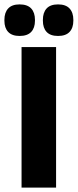

<svg xmlns="http://www.w3.org/2000/svg" viewBox="-40 -853 354 873"><path d="M215 -639V0H58V-639ZM49 -689.5Q14.5 -689.5 -2.8 -707.8Q-20 -726 -20 -759V-762.5Q-20 -796 -2.8 -814.5Q14.5 -833 49 -833Q84.5 -833 101.8 -814.5Q119 -796 119 -762.5V-759Q119 -726 101.8 -707.8Q84.5 -689.5 49 -689.5ZM224 -689.5Q189 -689.5 172 -707.8Q155 -726 155 -759V-762.5Q155 -796 172 -814.5Q189 -833 224 -833Q259 -833 276.2 -814.5Q293.5 -796 293.5 -762.5V-759Q293.5 -726 276.2 -707.8Q259 -689.5 224 -689.5Z"/></svg>

Font: Anek Devanagari Medium
Style: Bold
Weight: 700
Version: Version 1.003